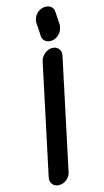

<svg xmlns="http://www.w3.org/2000/svg" viewBox="-146 -1010 577 1064"><g transform="rotate(-15 143.0 -478.0)"><path d="M286 -846 284 -838Q283 -836 283.5 -834.5Q284 -833 283 -831Q279 -812 264 -796.5Q249 -781 229 -776Q225 -775 220 -775H213Q195 -775 182 -786Q169 -797 168 -817V-816Q167 -836 166 -856Q165 -876 163 -896H164Q163 -901 163.5 -903.5Q164 -906 165 -908Q170 -929 184.5 -944Q199 -959 220 -964L218 -963Q223 -965 225 -965Q227 -965 228 -965H235Q255 -965 267.5 -954Q280 -943 281 -923V-924ZM142 -678Q147 -701 167.5 -718Q188 -735 211 -735Q236 -735 248.5 -718Q261 -701 256 -678L122 -48Q117 -23 97.5 -7Q78 9 53 9Q30 9 16.5 -7Q3 -23 8 -48Z"/></g></svg>

Font: VDS
Style: Bold Italic
Weight: 700
Designer: artmaker
Foundry: artmaker
Version: Version 1.000 2009 initial release